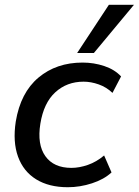

<svg xmlns="http://www.w3.org/2000/svg" viewBox="-20 -775 581 804"><path d="M264 9Q185 9 131.5 -24Q78 -57 55.5 -119Q33 -181 46 -266Q66 -387 141 -450Q216 -513 326 -513Q373 -513 416.5 -498.5Q460 -484 487 -455L451 -386Q426 -410 393.5 -421.5Q361 -433 330 -433Q260 -433 211.5 -388.5Q163 -344 149 -257Q135 -170 170 -121Q205 -72 279 -72Q312 -72 348 -84.5Q384 -97 416 -124L447 -53Q416 -24 365.5 -7.5Q315 9 264 9ZM303 -553 436 -755H541L373 -553Z"/></svg>

Font: Mulish SemiBold
Style: Italic
Weight: 600
Italic angle: -9°
Designer: Vernon Adams
Foundry: Vernon Adams
Version: Version 3.603; ttfautohint (v1.8.3)